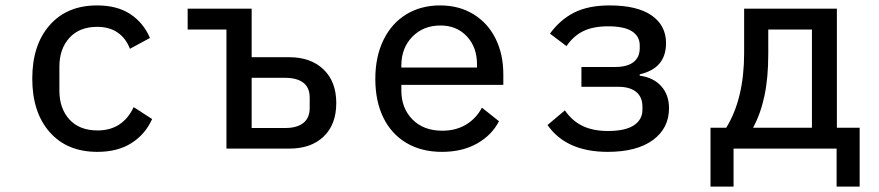

<svg xmlns="http://www.w3.org/2000/svg" viewBox="-20 -548 3240 708"><path d="M99 -258Q99 -382 163 -455Q227 -528 338 -528Q412 -528 460.5 -496Q509 -464 533 -408L459 -368Q445 -406 414.5 -427.5Q384 -449 338 -449Q273 -449 236 -408.5Q199 -368 199 -302V-214Q199 -148 236 -107.5Q273 -67 340 -67Q432 -67 473 -153L541 -109Q516 -53 465 -20.5Q414 12 339 12Q227 12 163 -61Q99 -134 99 -258Z M815 -439H672V-516H908V-337H1047Q1126 -337 1173 -292Q1220 -247 1220 -168Q1220 -89 1173.5 -44.5Q1127 0 1047 0H815ZM1032 -76Q1075 -76 1098.5 -94.5Q1122 -113 1122 -150V-188Q1122 -225 1098.5 -243Q1075 -261 1032 -261H908V-76Z M1364 -257Q1364 -339 1394 -400.5Q1424 -462 1478 -495Q1532 -528 1603 -528Q1673 -528 1726 -495.5Q1779 -463 1807.5 -405.5Q1836 -348 1836 -274V-235H1460V-214Q1460 -149 1501 -107.5Q1542 -66 1611 -66Q1661 -66 1698.5 -88.5Q1736 -111 1757 -151L1820 -101Q1794 -50 1739.5 -19Q1685 12 1610 12Q1534 12 1478.5 -21Q1423 -54 1393.5 -114.5Q1364 -175 1364 -257ZM1739 -299V-310Q1739 -374 1701.5 -414Q1664 -454 1604 -454Q1541 -454 1500.5 -412.5Q1460 -371 1460 -307V-299Z M1999 -87 2063 -141Q2089 -103 2127.5 -84Q2166 -65 2222 -65Q2286 -65 2317.5 -86Q2349 -107 2349 -143V-155Q2349 -190 2326 -209Q2303 -228 2259 -228H2124V-301H2248Q2293 -301 2316 -319Q2339 -337 2339 -370V-381Q2339 -414 2310.5 -432.5Q2282 -451 2222 -451Q2167 -451 2130.5 -433Q2094 -415 2069 -378L2008 -424Q2046 -476 2098 -502Q2150 -528 2228 -528Q2330 -528 2383 -491Q2436 -454 2436 -389Q2436 -296 2339 -274V-269Q2390 -262 2418.5 -230Q2447 -198 2447 -149Q2447 -75 2387.5 -31.5Q2328 12 2221 12Q2068 12 1999 -87Z M2600 -77H2658Q2724 -184 2724 -353V-516H3066V-77H3150V140H3065V0H2685V140H2600ZM2974 -77V-439H2813V-349Q2813 -261 2799 -195Q2785 -129 2757 -77Z"/></svg>

Font: Writer
Style: Regular
Weight: 400
Monospace: yes
Designer: Mike Abbink, Paul van der Laan, Pieter van Rosmalen
Foundry: Bold Monday
Version: Version 2.001 2020